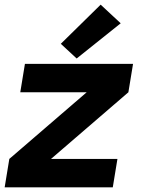

<svg xmlns="http://www.w3.org/2000/svg" viewBox="-20 -804 616 824"><path d="M0 0H464L484 -122H199L531 -408L551 -530H87L67 -408H352L20 -122ZM309 -553 498 -704 412 -784 241 -616Z"/></svg>

Font: Iosevka Sparkle Heavy Oblique
Style: Regular
Weight: 900
Italic angle: -9°
Designer: Belleve Invis
Foundry: Belleve Invis
Version: Version 4.5.0; ttfautohint (v1.8.3)